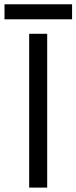

<svg xmlns="http://www.w3.org/2000/svg" viewBox="-41 -854 348 874"><path d="M-20.5 -834.5H287.1V-766.1H-20.5ZM91.8 -700.2H173.8V0H91.8Z"/></svg>

Font: Selawik
Style: Regular
Weight: 400
Designer: Aaron Bell
Foundry: Microsoft Corporation
Version: Version 1.01